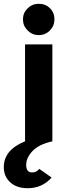

<svg xmlns="http://www.w3.org/2000/svg" viewBox="-60 -745 367 1012"><path d="M144 -560Q110 -560 85.5 -584.5Q61 -609 61 -643Q61 -677 85.5 -701Q110 -725 144 -725Q180 -725 203.5 -701.5Q227 -678 227 -643Q227 -609 203 -584.5Q179 -560 144 -560ZM86 247Q28 247 -6 216Q-40 185 -40 136Q-40 45 72 0V-511H216V0Q144 16 111 51.5Q78 87 78 124Q78 164 109 164Q133 164 147 145L212 191Q162 247 86 247Z"/></svg>

Font: Overpass Heavy
Style: Regular
Weight: 900
Designer: Delve Withrington, Thomas Jockin
Foundry: Delve Fonts
Version: Version 3.000;DELV;Overpass